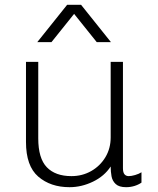

<svg xmlns="http://www.w3.org/2000/svg" viewBox="-20 -768 658 798"><path d="M269 10Q190 10 139 -34Q88 -78 88 -178V-511H139V-193Q139 -110 174.5 -73Q210 -36 277 -36Q322 -36 359 -57Q396 -78 418 -114.5Q440 -151 440 -197V-511H491V-69Q491 -51 497.5 -43.5Q504 -36 515 -36Q526 -36 541.5 -40.5Q557 -45 568 -52V-9Q555 0 538.5 5Q522 10 504 10Q475 10 461 -3Q447 -16 443.5 -35.5Q440 -55 440 -76Q414 -36 366.5 -13Q319 10 269 10ZM135 -593 259 -748H317L441 -593H382L273 -729H303L194 -593Z"/></svg>

Font: Chivo Medium Thin
Style: Regular
Weight: 250
Version: Version 2.002